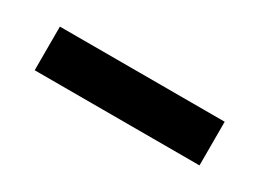

<svg xmlns="http://www.w3.org/2000/svg" viewBox="-22 -762 458 339"><g transform="rotate(30 207.0 -592.5)"><path d="M39 -637H375V-548H39Z"/></g></svg>

Font: Niramit SemiBold
Style: Regular
Weight: 600
Designer: Katatrad Aksorn Co.,Ltd.
Foundry: Cadson Demak Co.,Ltd.
Version: Version 1.001; ttfautohint (v1.6)